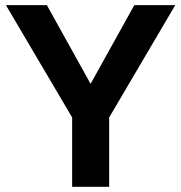

<svg xmlns="http://www.w3.org/2000/svg" viewBox="-20 -722 700 742"><path d="M258.8 -268.1 2.9 -702.1H161.1L330.1 -397.9L499 -702.1H657.2L401.9 -268.1V0H258.8Z"/></svg>

Font: LT Superior
Style: Bold
Weight: 400
Designer: Daniel Lyons
Foundry: LyonsType
Version: Version 1.000